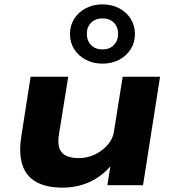

<svg xmlns="http://www.w3.org/2000/svg" viewBox="-20 -847 797 878"><path d="M265 11Q193 11 146.5 -14.5Q100 -40 82.5 -92.5Q65 -145 78 -227L120 -496H292L250 -235Q243 -194 251.5 -169.5Q260 -145 283 -134.5Q306 -124 339 -124Q381 -124 416 -141.5Q451 -159 474 -186.5Q497 -214 501 -245L541 -496H712L634 0H471L487 -101H497Q454 -46 395.5 -17.5Q337 11 265 11ZM448 -556Q406 -556 372 -574Q338 -592 319 -622.5Q300 -653 300 -691Q300 -730 319 -760.5Q338 -791 372 -809Q406 -827 448 -827Q492 -827 525.5 -809Q559 -791 578 -760.5Q597 -730 597 -691Q597 -653 578 -622.5Q559 -592 525.5 -574Q492 -556 448 -556ZM449 -621Q481 -621 500.5 -641Q520 -661 520 -692Q520 -724 500.5 -743.5Q481 -763 448 -763Q417 -763 397 -743.5Q377 -724 377 -693Q377 -661 396.5 -641Q416 -621 449 -621Z"/></svg>

Font: Nunito Sans 10pt Expanded ExtraBold
Style: Italic
Weight: 800
Width: 7
Italic angle: -9°
Designer: Vernon Adams
Foundry: Vernon Adams
Version: Version 3.101;gftools[0.9.27]